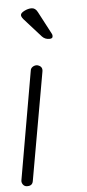

<svg xmlns="http://www.w3.org/2000/svg" viewBox="-53 -754 354 785"><g transform="rotate(-5 124.5 -361.5)"><path d="M24 0Q14 -1 8.5 -9.5Q3 -18 5 -27L82 -469Q83 -479 91.5 -484.5Q100 -490 110 -489Q134 -483 129 -460L51 -19Q48 0 28 0ZM169 -592Q151 -592 139 -605L70 -682Q61 -693 62 -700Q63 -708 78 -715.5Q93 -723 107 -723Q123 -723 132 -705L181 -612Q184 -607 183 -601Q183 -592 169 -592Z"/></g></svg>

Font: Quicksand
Style: Italic
Weight: 400
Italic angle: -12°
Designer: Andrew Paglinawan
Foundry: Andrew Paglinawan
Version: 1.002